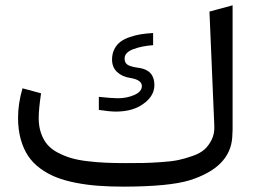

<svg xmlns="http://www.w3.org/2000/svg" viewBox="-20 -697 956 717"><path d="M449.7 -87.9Q491.7 -87.9 516.8 -88.4Q542 -88.9 581.8 -91.6Q621.6 -94.2 646 -99.4Q670.4 -104.5 699.5 -114.7Q728.5 -125 744.4 -139.6Q760.3 -154.3 771 -176.5Q781.7 -198.7 780.3 -227.5L762.2 -653.8L848.6 -677.2V-211.9Q848.6 -200.7 847.2 -183.1Q838.9 -71.3 688.5 -23.9Q612.8 -0.5 442.9 0Q390.6 0 347.7 -3.2Q304.7 -6.3 263.2 -14.4Q221.7 -22.5 189.7 -35.2Q157.7 -47.9 130.4 -67.9Q103 -87.9 85.2 -114.5Q67.4 -141.1 57.4 -177Q47.4 -212.9 47.4 -257.3Q47.4 -310.1 64 -367.2L133.3 -348.6Q124.5 -288.6 124.5 -256.3Q124.5 -224.6 133.3 -199.5Q142.1 -174.3 157 -157Q171.9 -139.6 196 -127Q220.2 -114.3 245.8 -106.7Q271.5 -99.1 306.9 -95Q342.3 -90.8 374.8 -89.4Q407.2 -87.9 449.7 -87.9ZM349.1 -335.4Q397.5 -330.1 419.9 -330.1Q454.1 -330.1 481.9 -342.5Q509.8 -355 509.8 -375.5Q509.8 -398.9 466.8 -405.8Q436.5 -410.2 417.5 -428Q398.4 -445.8 398.4 -474.6Q398.4 -496.6 407.2 -513.7Q416 -530.8 430.2 -541.3Q444.3 -551.8 465.3 -558.8Q486.3 -565.9 506.6 -569.1Q526.9 -572.3 551.8 -573.7V-528.3Q509.3 -525.4 477.3 -513.2Q445.3 -501 445.3 -478.5Q445.3 -460.4 459 -453.6Q472.7 -446.8 500 -443.4Q556.6 -434.6 556.6 -379.4Q556.6 -332 501.5 -300.3Q466.3 -280.8 414.1 -280.3Q400.4 -280.3 384 -282Q367.7 -283.7 349.1 -286.6Z"/></svg>

Font: Samim FD
Style: FD
Weight: 400
Foundry: DejaVu fonts team - Redesigned by Saber Rastikerdar
Version: Version 4.00 December 17, 2020